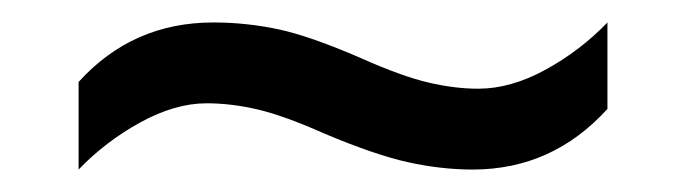

<svg xmlns="http://www.w3.org/2000/svg" viewBox="-20 -438 612 171"><path d="M269 -319Q233 -335 209.5 -340.5Q186 -346 164 -346Q136 -346 105 -329Q74 -312 50 -287V-365Q98 -418 170 -418Q199 -418 227.5 -412Q256 -406 302 -386Q338 -370 361.5 -364.5Q385 -359 406 -359Q435 -359 466 -376Q497 -393 521 -418V-341Q472 -287 401 -287Q373 -287 343.5 -293.5Q314 -300 269 -319Z"/></svg>

Font: Noto Sans Phoenician
Style: Regular
Weight: 400
Designer: Monotype Design Team
Foundry: Monotype Imaging Inc.
Version: Version 2.001; ttfautohint (v1.8.4.7-5d5b)